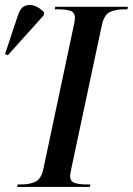

<svg xmlns="http://www.w3.org/2000/svg" viewBox="-93 -741 527 761"><path d="M-25 0 -23 -10H-7Q24 -10 47 -20.5Q70 -31 79 -72L199 -638Q204 -658 204 -671Q204 -692 186 -698Q168 -704 140 -704H124L126 -714H414L412 -704H397Q365 -704 342 -693Q319 -682 310 -638L191 -79Q189 -69 187 -59Q185 -49 185 -43Q185 -22 203 -16Q221 -10 250 -10H265L263 0ZM-62 -522 -73 -527 -21 -683Q-12 -710 5.5 -717.5Q23 -725 43.5 -718Q64 -711 82 -692L80 -680Z"/></svg>

Font: Noto Serif Display SemiCondensed Medium
Style: Italic
Weight: 500
Width: 4
Italic angle: -12°
Designer: Monotype Design Team
Foundry: Monotype Imaging Inc.
Version: Version 2.009